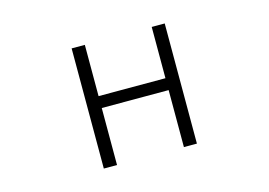

<svg xmlns="http://www.w3.org/2000/svg" viewBox="-76 -678 1153 823"><g transform="rotate(-15 500.0 -266.5)"><path d="M293 0V-533.2H351.6V-305.7H648.4V-533.2H706.1V0H648.4V-252.9H351.6V0Z"/></g></svg>

Font: GenEi Gothic M Light
Style: Regular
Weight: 300
Designer: o_tamon (Modified); [Source Han Sans]
Ryoko NISHIZUKA  (kana & ideographs); Paul D. Hunt (Latin, Greek & Cyrillic); Wenl
Version: Version 1.1a;Original Version 1.004